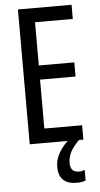

<svg xmlns="http://www.w3.org/2000/svg" viewBox="-62 -817 526 1013"><g transform="rotate(-5 201.0 -311.0)"><path d="M357 -66H73V-780H357V-705H157V-476H345V-401H157V-142H357ZM274 51Q274 100 319 100Q330 100 337.5 98Q345 96 350 94V150Q332 158 303 158Q207 158 207 65Q207 27 228.5 -10Q250 -47 288 -78L334 -66Q300 -32 287 -5Q274 22 274 51Z"/></g></svg>

Font: Noto Sans Malayalam UI ExtraCondensed
Style: Regular
Weight: 400
Width: 2
Designer: Jelle Bosma - Monotype Design Team
Foundry: Monotype Imaging Inc.
Version: Version 2.104; ttfautohint (v1.8.4.7-5d5b)